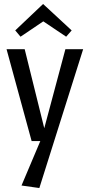

<svg xmlns="http://www.w3.org/2000/svg" viewBox="-20 -759 447 972"><path d="M57.1 -605 198.2 -738.8 342.8 -605 314.9 -573.2 199.2 -650.9 84 -573.2ZM179.2 192.9 88.9 180.2 184.1 -44.9H140.1L13.2 -509.8H105L204.1 -109.9L311 -509.8H400.9Z"/></svg>

Font: Sansita Light
Style: Regular
Weight: 300
Designer: Pablo Cosgaya
Foundry: Omnibus-Type
Version: Version 1.006;hotconv 1.0.109;makeotfexe 2.5.65596